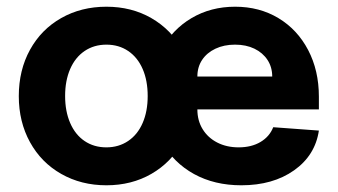

<svg xmlns="http://www.w3.org/2000/svg" viewBox="-20 -536 1006 572"><path d="M36 -249.6Q36 -327.1 69.4 -387.7Q102.8 -448.4 162.4 -482.2Q222 -516 297 -516Q372 -516 431 -482Q490 -448 523.5 -387.7Q557 -327.3 557 -250.2Q557 -173 523.5 -112.5Q490 -52 431 -18Q372 16 297 16Q222 16 162.4 -17.9Q102.8 -51.7 69.4 -112.4Q36 -173 36 -249.6ZM420 -249.8Q420 -296 405 -330.5Q390 -365 362 -384Q334.1 -403 297 -403Q260 -403 232 -384Q204 -365 189 -330.3Q174 -295.7 174 -250Q174 -204.3 189.1 -169.5Q204.2 -134.6 232.1 -115.8Q260 -97 296.8 -97Q333.6 -97 361.8 -116Q390 -135 405 -169.7Q420 -204.3 420 -249.8ZM429 -250.7Q429 -327.4 461 -387.7Q493 -448 550.5 -482Q608 -516 680.5 -516Q753 -516 809.5 -482Q866 -448 898 -387Q930 -326 930 -248V-210H568Q568 -176.7 583.7 -151.2Q599.3 -125.7 627.1 -111.4Q655 -97 691 -97Q729 -97 756 -113Q783 -129 794 -157L930 -147Q919 -73 856 -28.5Q793 16 699 16Q619 16 558.1 -17.5Q497.3 -51 463.1 -111.5Q429 -172 429 -250.7ZM680.2 -403Q647.4 -403 621.8 -390.9Q596.2 -378.8 582.1 -357.5Q568 -336.2 568 -308H791Q791 -336 776.9 -357.5Q762.8 -378.9 737.9 -391Q713 -403 680.2 -403Z"/></svg>

Font: Uncut Sans Variable
Style: Regular
Weight: 400
Designer: Kasper Nordkvist
Foundry: UNCUT.wtf
Version: Version 1.303;Glyphs 3.1.2 (3151)